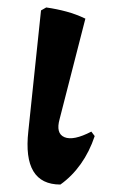

<svg xmlns="http://www.w3.org/2000/svg" viewBox="-20 -486 307 515"><path d="M142 9Q40 9 56 -134L90 -458L104 -466Q132 -462 158 -455Q184 -448 209 -436L140 -167Q129 -128 153 -118Q177 -108 225 -133L234 -121Q220 -79 196.5 -46Q173 -13 142 9Z"/></svg>

Font: Alegreya SemiBold
Style: Italic
Weight: 600
Italic angle: -7°
Designer: Juan Pablo del Peral
Foundry: Huerta Tipografica
Version: Version 2.009